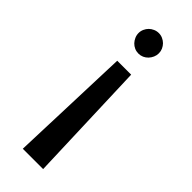

<svg xmlns="http://www.w3.org/2000/svg" viewBox="-257 -587 848 848"><g transform="rotate(45 166.5 -163.0)"><path d="M103 -493.2Q103 -505.9 108.2 -517.3Q113.3 -528.8 121.8 -537.4Q130.4 -545.9 142.1 -551Q153.8 -556.2 167 -556.2Q179.7 -556.2 191.2 -551Q202.6 -545.9 211.2 -537.4Q219.7 -528.8 224.9 -517.3Q230 -505.9 230 -493.2Q230 -480 224.9 -468.3Q219.7 -456.5 211.2 -447.5Q202.6 -438.5 191.2 -433.3Q179.7 -428.2 167 -428.2Q153.8 -428.2 142.1 -433.3Q130.4 -438.5 121.8 -447.5Q113.3 -456.5 108.2 -468.3Q103 -480 103 -493.2ZM103 230H230L210 -339.8H123Z"/></g></svg>

Font: Twentytwelve Slab
Style: TwentytwelveSlab
Weight: 400
Designer: Domenico Catapano
Version: Version 1.00 2012